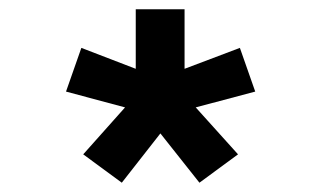

<svg xmlns="http://www.w3.org/2000/svg" viewBox="-20 -730 690 413"><path d="M242 -337 159 -398 249 -499 122 -533 155 -627 272 -582V-710H377V-582L496 -627L529 -533L401 -499L492 -398L409 -337L325 -443Z"/></svg>

Font: Azeret Mono Thin SemiBold
Style: Regular
Weight: 600
Version: Version 1.002